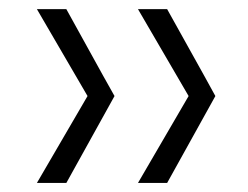

<svg xmlns="http://www.w3.org/2000/svg" viewBox="-20 -488 548 424"><path d="M349.1 -84H284.7L396.5 -275.9L284.7 -467.8H349.1L431.2 -320.3L455.6 -275.9ZM126.5 -84H61.5L173.3 -275.9L61.5 -467.8H126.5L208 -320.3L232.9 -275.9Z"/></svg>

Font: Twentytwelve Slab Light
Style: TwentytwelveSlab
Weight: 300
Designer: Domenico Catapano
Version: Version 1.00 2012